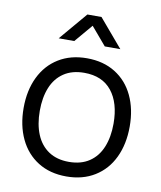

<svg xmlns="http://www.w3.org/2000/svg" viewBox="-86 -829 764 912"><g transform="rotate(10 296.0 -372.5)"><path d="M40 -270.7Q40 -355.2 71.1 -419.6Q102.2 -484 160.1 -519.5Q218 -555 295.7 -555Q375.2 -555 432.9 -519.1Q490.7 -483.2 521.2 -418.8Q551.7 -354.5 551.7 -270.7Q551.7 -185.7 520.9 -121.1Q490.2 -56.5 432.2 -20.8Q374.3 15 295.7 15Q216.5 15 158.8 -21.1Q101.2 -57.2 70.6 -121.9Q40 -186.7 40 -270.7ZM473.7 -270.7Q473.7 -370.5 428.2 -427.6Q382.7 -484.7 295.7 -484.7Q236.5 -484.7 196.8 -457.8Q157 -431 137.5 -383Q118 -335 118 -270.7Q118 -205 138.2 -156.5Q158.5 -108 198.2 -81.7Q238 -55.3 295.7 -55.3Q354.2 -55.3 394.1 -82.1Q434 -108.8 453.8 -157.4Q473.7 -206 473.7 -270.7ZM261.3 -760H329.3L444 -625H369L295.3 -711.7L221.7 -625H146.7Z"/></g></svg>

Font: Tap Sans
Style: Regular
Weight: 400
Designer: Tap Payments
Foundry: Tap Payments
Version: Version 1.001;Glyphs 3.1.2 (3151)